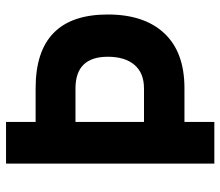

<svg xmlns="http://www.w3.org/2000/svg" viewBox="-67 -663 730 636"><g transform="rotate(-90 298.0 -345.0)"><path d="M323 -233Q374 -233 401 -264.5Q428 -296 428 -353Q428 -460 323 -460H212V-233ZM324 -99H212V0H74V-690H212V-592H324Q568 -592 568 -353Q568 -232 505.5 -165.5Q443 -99 324 -99Z"/></g></svg>

Font: TitilliumText
Style: ExtraBold
Weight: 800
Designer: Accademia di Belle Arti di Urbino and others
Foundry: Accademia di Belle Arti di Urbino and others.
Version: Version 60.001